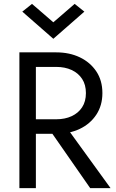

<svg xmlns="http://www.w3.org/2000/svg" viewBox="-20 -970 600 990"><path d="M205 -345 445 0H550L300 -345ZM80 -700V0H165V-700ZM127 -625H270Q315 -625 349.5 -609Q384 -593 403.5 -563Q423 -533 423 -490Q423 -447 403.5 -417Q384 -387 349.5 -371Q315 -355 270 -355H127V-280H270Q338 -280 391.5 -305.5Q445 -331 476.5 -378.5Q508 -426 508 -490Q508 -555 476.5 -602Q445 -649 391.5 -674.5Q338 -700 270 -700H127ZM255 -855 145 -950 95 -910 255 -770 415 -910 365 -950Z"/></svg>

Font: Glinicke Jost Regular
Style: Regular
Weight: 400
Version: Version 3.710